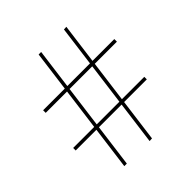

<svg xmlns="http://www.w3.org/2000/svg" viewBox="-204 -897 1046 1046"><g transform="rotate(-45 319.0 -374.5)"><path d="M351.5 6 451.5 -754 471 -755 371 5ZM30.5 -242.5V-262H578.5V-242.5ZM157.5 5 257.5 -755H277L177 5ZM60 -503V-523H608.5V-503Z"/></g></svg>

Font: Bodoni Moda SC
Style: Regular
Weight: 400
Designer: Owen Earl
Foundry: indestructible type
Version: Version 2.005